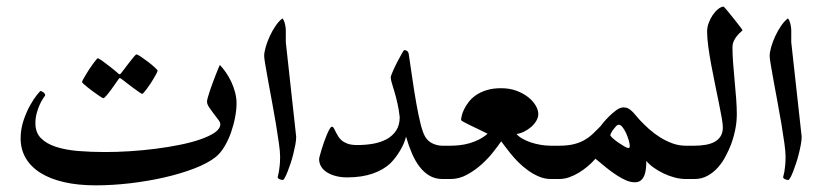

<svg xmlns="http://www.w3.org/2000/svg" viewBox="-20 -538 2468 577"><path d="M690.9 -227.5Q690.9 -208.5 686.5 -185.3Q682.1 -162.1 674.1 -139.4Q666 -116.7 654.3 -97.2Q642.6 -77.6 627.9 -65.9Q604.5 -47.4 564 -31.7Q523.4 -16.1 474.4 -4.9Q425.3 6.3 371.6 12.7Q317.9 19 267.6 19Q214.8 19 173.1 9.5Q131.3 0 102.3 -18.1Q73.2 -36.1 57.6 -62.5Q42 -88.9 42 -122.1Q42 -150.4 50.8 -176.3Q59.6 -202.1 70.6 -221.7Q81.5 -241.2 91.1 -252.9Q100.6 -264.6 102.1 -264.6Q104.5 -264.6 110.1 -260.7Q115.7 -256.8 115.7 -252V-251.5Q115.7 -251 115.2 -250.5Q113.8 -248 108.9 -241Q104 -233.9 99.1 -222.9Q94.2 -211.9 90.3 -197.8Q86.4 -183.6 86.4 -167.5Q86.4 -139.6 103 -122.8Q119.6 -106 148.2 -96.7Q176.8 -87.4 215.1 -84.2Q253.4 -81.1 296.4 -81.1Q330.6 -81.1 369.4 -83.5Q408.2 -85.9 446.8 -90.8Q485.4 -95.7 520.5 -102.8Q555.7 -109.9 582.8 -119.4Q609.9 -128.9 626 -140.1Q642.1 -151.4 642.1 -165Q642.1 -170.4 635.7 -178.7Q629.4 -187 622.1 -196.5Q614.7 -206.1 608.4 -215.6Q602.1 -225.1 602.1 -232.9Q602.1 -236.3 604.5 -245.1Q606.9 -253.9 610.8 -265.4Q614.7 -276.9 619.4 -289.6Q624 -302.2 628.4 -313.2Q632.8 -324.2 636 -332.3Q639.2 -340.3 640.6 -342.8Q649.4 -334 658.4 -321Q667.5 -308.1 674.8 -292.7Q682.1 -277.3 686.5 -260.5Q690.9 -243.7 690.9 -227.5ZM390.1 -374.5Q393.1 -374.5 403.3 -367.7Q413.6 -360.8 424.8 -352.3Q436 -343.8 444.8 -335.7Q453.6 -327.6 453.6 -325.7Q453.6 -323.7 450.7 -317.9Q447.8 -312 443.1 -304.2Q438.5 -296.4 432.9 -287.8Q427.2 -279.3 422.1 -272.2Q417 -265.1 412.8 -260.5Q408.7 -255.9 407.2 -255.9Q405.3 -255.9 395.8 -262.7Q386.2 -269.5 375 -277.8L345.7 -300.3Q342.8 -303.2 339.4 -303.2Q337.9 -303.2 335.4 -298.8Q324.2 -283.2 315.4 -270.5Q307.6 -259.8 300.3 -251.2Q293 -242.7 290.5 -242.7Q289.6 -242.7 284.4 -245.8Q279.3 -249 272 -254.2Q264.6 -259.3 256.8 -265.1Q249 -271 242.2 -276.4Q235.4 -281.7 231 -285.9Q226.6 -290 226.6 -291.5Q226.6 -293.5 229.7 -299.3Q232.9 -305.2 237.8 -313.2Q242.7 -321.3 248.3 -330.1Q253.9 -338.9 259.3 -345.9Q264.6 -353 268.6 -357.9Q272.5 -362.8 273.4 -362.8Q276.9 -362.8 286.6 -355.7Q296.4 -348.6 307.1 -340.3Q319.8 -330.6 334 -318.4Q336.9 -314.9 339.4 -314.9Q340.8 -314.9 342 -315.9Q343.3 -316.9 345.7 -320.3Q356.9 -335 366.2 -347.2Q374 -357.4 381.1 -366Q388.2 -374.5 390.1 -374.5Z M870.1 -127Q870.1 -117.2 867.7 -103.8Q865.2 -90.3 861.6 -75.7Q857.9 -61 853.3 -47.1Q848.6 -33.2 844.2 -22Q839.8 -10.7 835.9 -3.9Q832 2.9 830.1 2.9Q825.7 2.9 820.1 0.5Q814.5 -2 814.5 -5.9Q814.5 -7.3 815.7 -11Q816.9 -14.6 818.1 -22Q819.3 -29.3 820.6 -40.5Q821.8 -51.8 821.8 -67.9Q821.8 -82 818.1 -107.9Q814.5 -133.8 809.3 -165Q804.2 -196.3 797.9 -229.7Q791.5 -263.2 786.4 -292Q781.2 -320.8 777.6 -341.8Q773.9 -362.8 773.9 -369.6Q773.9 -380.9 778.6 -397Q783.2 -413.1 790.8 -429.4Q798.3 -445.8 808.3 -460.4Q818.4 -475.1 829.1 -482.9Q834.5 -475.1 836.7 -464.6Q838.9 -454.1 838.9 -447.3V-411.1L870.1 -127Z M1354.5 -50.3Q1354.5 -44.4 1353.8 -35.9Q1353 -27.3 1350.3 -19.3Q1347.7 -11.2 1342.3 -5.6Q1336.9 0 1327.6 0H1309.6Q1288.1 0 1271.2 -9.8Q1254.4 -19.5 1241.2 -36.6Q1228 -53.7 1218 -76.9Q1208 -100.1 1200.2 -127.4Q1195.3 -106.9 1182.1 -85Q1168.9 -63 1153.3 -47.4Q1132.8 -27.8 1100.1 -16.4Q1067.4 -4.9 1022.9 -4.9Q1005.4 -4.9 990 -8.8Q974.6 -12.7 963.1 -19.8Q951.7 -26.9 945.3 -37.1Q939 -47.4 939 -60.1Q939 -62.5 941.2 -70.3Q943.4 -78.1 946.5 -89.1Q949.7 -100.1 954.1 -112.1Q958.5 -124 962.6 -134Q966.8 -144 970.7 -150.6Q974.6 -157.2 977.5 -157.2Q981.4 -157.2 984.4 -150.6Q987.3 -144 990.2 -139.2Q992.7 -135.3 996.1 -128.9Q999.5 -122.6 1006.1 -116.7Q1012.7 -110.8 1023.9 -106.4Q1035.2 -102.1 1053.7 -102.1Q1079.1 -102.1 1102.1 -106.2Q1125 -110.4 1142.6 -120.1Q1160.2 -129.9 1170.7 -146Q1181.2 -162.1 1181.2 -186Q1178.7 -209 1174.3 -228Q1169.9 -247.1 1165.5 -262Q1161.1 -276.9 1157.7 -287.8Q1154.3 -298.8 1154.3 -305.2Q1154.3 -309.6 1160.2 -323Q1166 -336.4 1173.3 -350.8Q1180.7 -365.2 1187.3 -376.5Q1193.8 -387.7 1194.8 -387.7Q1197.3 -387.7 1202.4 -385.3Q1207.5 -382.8 1208.5 -374.5Q1213.9 -338.4 1219.5 -299.8Q1225.1 -261.2 1231.2 -226.8Q1237.3 -192.4 1243.9 -165.8Q1250.5 -139.2 1257.8 -127Q1266.1 -113.3 1280.3 -106.7Q1294.4 -100.1 1309.6 -100.1H1327.6Q1336.9 -100.1 1342.3 -94.5Q1347.7 -88.9 1350.3 -80.8Q1353 -72.8 1353.8 -64.5Q1354.5 -56.2 1354.5 -50.3Z M1680.7 -50.3Q1680.7 -44.4 1679.9 -35.9Q1679.2 -27.3 1676.5 -19.3Q1673.8 -11.2 1668.5 -5.6Q1663.1 0 1653.8 0H1635.7Q1617.2 0 1599.9 -7.3Q1582.5 -14.6 1566.9 -25.9Q1551.3 -37.1 1537.8 -50.5Q1524.4 -64 1514.2 -76.7Q1503.9 -89.4 1496.6 -99.4Q1489.3 -109.4 1486.3 -113.3Q1477.5 -100.6 1462.4 -81.3Q1447.3 -62 1427.2 -43.9Q1407.2 -25.9 1383.3 -12.9Q1359.4 0 1334 0H1315.9Q1306.6 0 1301.3 -5.6Q1295.9 -11.2 1293.2 -19.3Q1290.5 -27.3 1289.8 -35.9Q1289.1 -44.4 1289.1 -50.3Q1289.1 -56.2 1289.8 -64.5Q1290.5 -72.8 1293.2 -80.8Q1295.9 -88.9 1301.3 -94.5Q1306.6 -100.1 1315.9 -100.1H1334Q1347.7 -100.1 1362.3 -101.8Q1377 -103.5 1391.4 -107.7Q1405.8 -111.8 1419.4 -118.7Q1433.1 -125.5 1445.3 -136.2Q1428.7 -144.5 1414.1 -151.4Q1399.4 -158.2 1388.7 -163.6Q1377.9 -168.9 1371.8 -172.4Q1365.7 -175.8 1365.7 -177.7Q1365.7 -181.6 1367.7 -190.4Q1369.6 -199.2 1374.8 -209.7Q1379.9 -220.2 1388.4 -231.4Q1397 -242.7 1410.4 -252Q1423.8 -261.2 1442.4 -267.1Q1460.9 -272.9 1485.8 -272.9Q1511.2 -272.9 1531.7 -265.4Q1552.2 -257.8 1566.9 -246.3Q1581.5 -234.9 1589.6 -221.2Q1597.7 -207.5 1597.7 -195.3Q1597.7 -185.1 1591.8 -175Q1585.9 -165 1576.4 -156.7Q1566.9 -148.4 1555.4 -142.6Q1543.9 -136.7 1532.2 -135.3Q1539.1 -127.4 1550.3 -121.1Q1561.5 -114.7 1575.2 -110.1Q1588.9 -105.5 1604.5 -102.8Q1620.1 -100.1 1635.7 -100.1H1653.8Q1663.1 -100.1 1668.5 -94.5Q1673.8 -88.9 1676.5 -80.8Q1679.2 -72.8 1679.9 -64.5Q1680.7 -56.2 1680.7 -50.3Z M2085.9 -50.3Q2085.9 -44.4 2085.2 -35.9Q2084.5 -27.3 2081.8 -19.3Q2079.1 -11.2 2073.7 -5.6Q2068.4 0 2059.1 0H2041Q2024.9 0 2007.3 -4.6Q1989.7 -9.3 1973.6 -17.1Q1957.5 -24.9 1943.8 -34.7Q1930.2 -44.4 1922.4 -54.7Q1922.4 -43 1921.1 -31.2Q1919.9 -19.5 1916.3 -10.5Q1912.6 -1.5 1905.8 4.2Q1898.9 9.8 1887.7 9.8Q1875 9.8 1861.3 3.9Q1847.7 -2 1832.8 -11.7Q1817.9 -21.5 1802 -34.2Q1786.1 -46.9 1769.5 -61Q1759.3 -49.3 1746.3 -38.3Q1733.4 -27.3 1719.2 -18.8Q1705.1 -10.3 1690.2 -5.1Q1675.3 0 1660.2 0H1642.1Q1632.8 0 1627.4 -5.6Q1622.1 -11.2 1619.4 -19.3Q1616.7 -27.3 1616 -35.9Q1615.2 -44.4 1615.2 -50.3Q1615.2 -56.2 1616 -64.5Q1616.7 -72.8 1619.4 -80.8Q1622.1 -88.9 1627.4 -94.5Q1632.8 -100.1 1642.1 -100.1H1660.2Q1688.5 -100.1 1707.5 -105.5Q1726.6 -110.8 1740.2 -119.4Q1753.9 -127.9 1764.2 -138.4Q1774.4 -148.9 1784.7 -158.7Q1785.2 -159.7 1792.5 -168.7Q1799.8 -177.7 1810.1 -188Q1820.3 -198.2 1832 -206.8Q1843.8 -215.3 1854 -215.3Q1861.8 -215.3 1868.2 -211.9Q1874.5 -208.5 1879.9 -203.1Q1885.3 -197.8 1890.9 -190.9Q1896.5 -184.1 1902.8 -177.2Q1915.5 -163.6 1930.9 -149.9Q1946.3 -136.2 1963.9 -125.2Q1981.4 -114.3 2000.7 -107.2Q2020 -100.1 2041 -100.1H2059.1Q2068.4 -100.1 2073.7 -94.5Q2079.1 -88.9 2081.8 -80.8Q2084.5 -72.8 2085.2 -64.5Q2085.9 -56.2 2085.9 -50.3ZM1872.6 -99.1Q1872.6 -106 1869.4 -116.7Q1866.2 -127.4 1861.6 -137.7Q1856.9 -147.9 1851.1 -155.5Q1845.2 -163.1 1839.8 -163.1Q1835.4 -163.1 1831.1 -158.4Q1826.7 -153.8 1822.8 -148.4Q1818.8 -143.1 1816.4 -137.9Q1814 -132.8 1814 -132.3Q1814 -129.4 1821.3 -122.8Q1828.6 -116.2 1838.1 -109.6Q1847.7 -103 1856.2 -98.1Q1864.7 -93.3 1867.7 -93.3Q1870.1 -93.3 1871.3 -94.2Q1872.6 -95.2 1872.6 -99.1Z M2194.3 -193.4Q2194.3 -187 2193.6 -177.2Q2192.9 -167.5 2190.9 -155.8Q2189 -144 2185.5 -130.9Q2182.1 -117.7 2177.2 -104.5Q2170.4 -86.9 2160.6 -68.4Q2150.9 -49.8 2137.5 -34.7Q2124 -19.5 2106.4 -9.8Q2088.9 0 2066.4 0H2047.4Q2038.1 0 2032.7 -3.4Q2027.3 -6.8 2024.7 -13.2Q2022 -19.5 2021.2 -28.8Q2020.5 -38.1 2020.5 -50.3Q2020.5 -59.6 2021.2 -68.6Q2022 -77.6 2024.7 -84.5Q2027.3 -91.3 2032.7 -95.7Q2038.1 -100.1 2047.4 -100.1H2066.4Q2084.5 -100.1 2100.3 -102.8Q2116.2 -105.5 2127.7 -111.8Q2139.2 -118.2 2145.8 -128.9Q2152.3 -139.6 2152.3 -155.3Q2152.3 -164.6 2148.9 -184.3Q2145.5 -204.1 2140.1 -230Q2134.8 -255.9 2128.7 -285.6Q2122.6 -315.4 2117.2 -344.2Q2111.8 -373 2108.4 -398.9Q2105 -424.8 2105 -443.4Q2105 -456.1 2109.9 -469.2Q2114.7 -482.4 2122.3 -493.4Q2129.9 -504.4 2138.7 -511.2Q2147.5 -518.1 2154.8 -518.1Q2155.3 -518.1 2159.7 -512.9Q2164.1 -507.8 2170.4 -500.2Q2176.8 -492.7 2183.8 -483.6Q2190.9 -474.6 2197 -466.8Q2203.1 -459 2207.3 -453.4Q2211.4 -447.8 2211.4 -447.3Q2211.4 -446.3 2206.8 -442.4Q2202.1 -438.5 2196.3 -431.9Q2190.4 -425.3 2185.8 -416Q2181.2 -406.7 2181.2 -395Q2181.2 -375.5 2183.1 -349.4Q2185.1 -323.2 2187.7 -295.4Q2190.4 -267.6 2192.4 -240.7Q2194.3 -213.9 2194.3 -193.4Z M2389.2 -127Q2389.2 -117.2 2386.7 -103.8Q2384.3 -90.3 2380.6 -75.7Q2377 -61 2372.3 -47.1Q2367.7 -33.2 2363.3 -22Q2358.9 -10.7 2355 -3.9Q2351.1 2.9 2349.1 2.9Q2344.7 2.9 2339.1 0.5Q2333.5 -2 2333.5 -5.9Q2333.5 -7.3 2334.7 -11Q2335.9 -14.6 2337.2 -22Q2338.4 -29.3 2339.6 -40.5Q2340.8 -51.8 2340.8 -67.9Q2340.8 -82 2337.2 -107.9Q2333.5 -133.8 2328.4 -165Q2323.2 -196.3 2316.9 -229.7Q2310.5 -263.2 2305.4 -292Q2300.3 -320.8 2296.6 -341.8Q2293 -362.8 2293 -369.6Q2293 -380.9 2297.6 -397Q2302.2 -413.1 2309.8 -429.4Q2317.4 -445.8 2327.4 -460.4Q2337.4 -475.1 2348.1 -482.9Q2353.5 -475.1 2355.7 -464.6Q2357.9 -454.1 2357.9 -447.3V-411.1L2389.2 -127Z"/></svg>

Font: Scheherazade
Style: Bold
Weight: 700
Version: Version 2.100 (build 932/914)